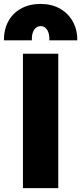

<svg xmlns="http://www.w3.org/2000/svg" viewBox="-40 -980 422 1000"><path d="M79.5 0V-700H263.5V0ZM-19.5 -770Q-20 -826.5 3.5 -869.2Q27 -912 70.2 -935.8Q113.5 -959.5 171.5 -959.5Q229 -959.5 272 -935.2Q315 -911 339 -868.2Q363 -825.5 362.5 -770H217Q218.5 -804 206 -824Q193.5 -844 171.5 -844Q150 -844 137.2 -824Q124.5 -804 126 -770Z"/></svg>

Font: Geologica Roman ExtraBold
Style: Regular
Weight: 800
Designer: Sindre Bremnes, Frode Helland
Foundry: Monokrom Skriftforlag AS
Version: Version 1.010;gftools[0.9.28]